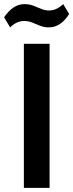

<svg xmlns="http://www.w3.org/2000/svg" viewBox="-38 -913 356 933"><path d="M203 -700V0H78V-700ZM-18 -829Q3 -860 27.5 -876.5Q52 -893 81 -893Q104 -893 123.5 -885.5Q143 -878 162 -870Q181 -862 200 -862Q218 -862 235 -869.5Q252 -877 269 -893L298 -845Q278 -813 253.5 -796.5Q229 -780 199 -780Q176 -780 156.5 -788Q137 -796 118.5 -803.5Q100 -811 79 -811Q61 -811 44.5 -803.5Q28 -796 11 -780Z"/></svg>

Font: Pathway Extreme 28pt SemiBold
Style: Regular
Weight: 600
Designer: Eduardo Rodriguez Tunni
Foundry: Eduardo Rodriguez Tunni
Version: Version 1.001;gftools[0.9.26]